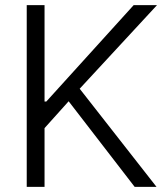

<svg xmlns="http://www.w3.org/2000/svg" viewBox="-20 -727 649 747"><path d="M84 -707H153.3V-332H160.2L500 -707H590.8L290 -381.8L588.9 0H503.9L247.1 -333L153.3 -228.5V0H84Z"/></svg>

Font: Pretendard Std Light
Style: Regular
Weight: 300
Designer: Base glyphs from Inter by Rasmus Andersson; Hangeul glyphs from Noto Sans CJK(Source Han Sans) by Jang Soo-young and Kan
Foundry: Kil Hyung-jin
Version: Version 1.309